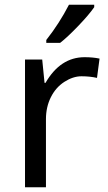

<svg xmlns="http://www.w3.org/2000/svg" viewBox="-20 -786 453 806"><path d="M335 -545.9Q370.6 -545.9 397.9 -540L387.2 -459Q357.4 -465.8 322 -465.8Q286.6 -465.8 250.2 -442.4Q213.9 -418.9 193.4 -377.7Q172.9 -336.4 172.9 -286.1V0H85V-536.1H157.2L167 -438H170.9Q233.4 -545.9 335 -545.9ZM375.5 -766.1V-755.9Q354 -724.6 308.6 -677.2Q263.2 -629.9 232.4 -606H174.3V-618.2Q229 -687.5 269.5 -766.1Z"/></svg>

Font: NotoSans
Style: Regular
Weight: 400
Designer: Monotype Design team
Foundry: Monotype Imaging Inc.
Version: Version 1.04